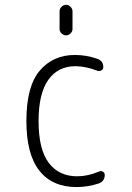

<svg xmlns="http://www.w3.org/2000/svg" viewBox="-20 -755 540 785"><path d="M223.6 -709Q223.6 -719.7 231.9 -727.5Q240.2 -735.4 250 -735.4Q259.8 -735.4 268.1 -727.5Q276.4 -719.7 276.4 -709V-635.7Q276.4 -626 268.1 -618.2Q259.8 -610.4 250 -610.4Q240.2 -610.4 231.9 -618.2Q223.6 -626 223.6 -635.7ZM293 9.8Q193.4 9.8 140.6 -57.6Q87.9 -125 87.9 -259.8Q87.9 -402.3 142.6 -466.3Q197.3 -530.3 286.1 -530.3Q333 -530.3 377.9 -514.6Q402.3 -505.9 402.3 -480.5Q402.3 -471.7 394.5 -467.3Q386.7 -462.9 377.9 -465.8Q333 -483.4 289.1 -484.4Q216.8 -484.4 177.2 -428.2Q137.7 -372.1 137.7 -259.8Q137.7 -144.5 179.2 -89.4Q220.7 -34.2 295.9 -34.2Q338.9 -34.2 384.8 -53.7Q392.6 -57.6 400.4 -53.2Q408.2 -48.8 408.2 -40Q408.2 -13.7 383.8 -4.9Q338.9 9.8 293 9.8Z"/></svg>

Font: Rounded-X Mgen+ 2m light
Style: Regular
Weight: 200
Designer: [Source Han Sans]
Ryoko NISHIZUKA  (kana & ideographs); Paul D. Hunt (Latin, Greek & Cyrillic); Wenlong ZHANG  (bopomofo
Version: Version 1.059.20150602